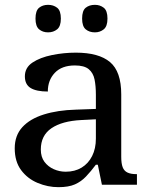

<svg xmlns="http://www.w3.org/2000/svg" viewBox="-20 -765 610 795"><path d="M222 10Q178 10 136 -7.5Q94 -25 67.5 -60.5Q41 -96 41 -151Q41 -204 72.5 -238.5Q104 -273 161.5 -291Q219 -309 294 -311L377 -314V-373Q377 -409 371.5 -436Q366 -463 347.5 -478.5Q329 -494 290 -494Q236 -494 207 -463.5Q178 -433 178 -386Q131 -386 107 -400.5Q83 -415 83 -449Q83 -485 114.5 -506Q146 -527 195 -537Q244 -547 294 -547Q389 -547 435.5 -508Q482 -469 482 -374V-116Q482 -88 488 -72.5Q494 -57 508 -50.5Q522 -44 544 -44H547V0H402L385 -83H377Q356 -55 336 -34Q316 -13 290 -1.5Q264 10 222 10ZM252 -54Q290 -54 318 -71Q346 -88 361.5 -119Q377 -150 377 -191V-271L317 -268Q237 -264 193 -234Q149 -204 149 -146Q149 -115 164 -95Q179 -75 202.5 -64.5Q226 -54 252 -54ZM373 -631Q350 -631 335 -643.5Q320 -656 320 -688Q320 -721 335 -733Q350 -745 373 -745Q394 -745 409.5 -733Q425 -721 425 -688Q425 -656 409.5 -643.5Q394 -631 373 -631ZM179 -631Q157 -631 142 -643.5Q127 -656 127 -688Q127 -721 142 -733Q157 -745 179 -745Q201 -745 216.5 -733Q232 -721 232 -688Q232 -656 216.5 -643.5Q201 -631 179 -631Z"/></svg>

Font: ET Text
Style: Regular
Weight: 470
Designer: Monotype Design Team
Foundry: Monotype Imaging Inc.
Version: Version 2.009